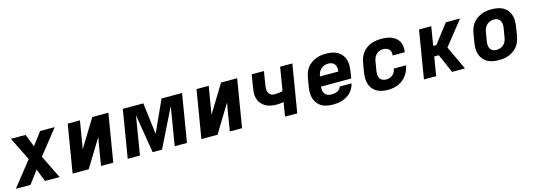

<svg xmlns="http://www.w3.org/2000/svg" viewBox="2 -1268 5597 2016"><g transform="rotate(-15 2800.0 -260.0)"><path d="M165 0H6L217 -266L92 -520H251L305 -382L409 -520H568L357 -254L482 0H323L269 -138Z M623 0 709 -520H842L807 -312Q804 -289 800 -265.5Q796 -242 791 -218L976 -520H1151L1065 0H932L966 -208Q970 -231 974 -254.5Q978 -278 983 -302L798 0Z M1222 0 1308 -520H1531L1573 -177L1729 -520H1952L1866 0H1733L1802 -419L1595 0H1493L1424 -419L1355 0Z M2023 0 2109 -520H2242L2207 -312Q2204 -289 2200 -265.5Q2196 -242 2191 -218L2376 -520H2551L2465 0H2332L2366 -208Q2370 -231 2374 -254.5Q2378 -278 2383 -302L2198 0Z M2932 0 2957 -152Q2938 -149 2919.5 -147Q2901 -145 2883 -145Q2849 -145 2817.5 -151Q2786 -157 2759 -172.5Q2732 -188 2713 -212.5Q2694 -237 2686 -267.5Q2678 -298 2680.5 -331.5Q2683 -365 2689 -398L2709 -520H2842L2819 -380Q2815 -359 2814 -337.5Q2813 -316 2820.5 -297.5Q2828 -279 2844.5 -267Q2861 -255 2882 -255Q2905 -255 2928.5 -257.5Q2952 -260 2976 -265L3018 -520H3151L3065 0Z M3453 8Q3421 8 3390 2.5Q3359 -3 3332.5 -18Q3306 -33 3287 -56.5Q3268 -80 3258.5 -109Q3249 -138 3248.5 -170Q3248 -202 3253 -234L3270 -334Q3274 -361 3284.5 -388.5Q3295 -416 3312.5 -439.5Q3330 -463 3354.5 -480.5Q3379 -498 3406 -509Q3433 -520 3461 -524Q3489 -528 3516 -528Q3549 -528 3580.5 -522.5Q3612 -517 3639 -502.5Q3666 -488 3685.5 -464.5Q3705 -441 3714.5 -412Q3724 -383 3724.5 -350.5Q3725 -318 3720 -286L3707 -207H3378Q3376 -186 3379 -165.5Q3382 -145 3393 -129.5Q3404 -114 3423 -106.5Q3442 -99 3462 -99Q3478 -99 3494 -101Q3510 -103 3525 -109.5Q3540 -116 3552.5 -129Q3565 -142 3569 -157H3697Q3692 -132 3679 -107.5Q3666 -83 3647.5 -63Q3629 -43 3605 -29Q3581 -15 3555.5 -6.5Q3530 2 3504.5 5Q3479 8 3453 8ZM3396 -313H3596Q3598 -334 3596 -354Q3594 -374 3583.5 -389.5Q3573 -405 3554.5 -413Q3536 -421 3516 -421Q3495 -421 3473.5 -414.5Q3452 -408 3435 -393Q3418 -378 3409 -357.5Q3400 -337 3396 -317Z M4050 8Q4018 8 3987 2Q3956 -4 3930 -18.5Q3904 -33 3885.5 -56.5Q3867 -80 3858 -109Q3849 -138 3848.5 -170Q3848 -202 3853 -234L3870 -334Q3875 -362 3885 -389Q3895 -416 3913 -439.5Q3931 -463 3955 -481Q3979 -499 4006.5 -509.5Q4034 -520 4062 -524Q4090 -528 4117 -528Q4146 -528 4174 -524.5Q4202 -521 4227 -511Q4252 -501 4273 -484.5Q4294 -468 4307 -445Q4320 -422 4323.5 -394Q4327 -366 4323 -338L4321 -328H4189L4190 -332Q4193 -350 4188.5 -367.5Q4184 -385 4172 -396.5Q4160 -408 4143 -413Q4126 -418 4108 -418Q4089 -418 4069.5 -411Q4050 -404 4035 -389Q4020 -374 4011.5 -354.5Q4003 -335 4000 -316L3983 -216Q3980 -195 3981 -174Q3982 -153 3991.5 -136Q4001 -119 4020 -110.5Q4039 -102 4060 -102Q4078 -102 4096.5 -107.5Q4115 -113 4130 -125.5Q4145 -138 4154 -155.5Q4163 -173 4166 -191V-192H4298V-190Q4294 -163 4282.5 -136Q4271 -109 4253.5 -85Q4236 -61 4212.5 -42.5Q4189 -24 4162 -12.5Q4135 -1 4106.5 3.5Q4078 8 4050 8Z M4442 0 4528 -520H4661L4627 -315H4662L4819 -520H4974L4767 -260L4888 0H4748L4659 -205H4609L4575 0Z M5257 8Q5224 8 5192.5 2.5Q5161 -3 5134.5 -17.5Q5108 -32 5088.5 -55.5Q5069 -79 5059 -108Q5049 -137 5048.5 -169.5Q5048 -202 5053 -234L5070 -334Q5074 -361 5084.5 -388.5Q5095 -416 5112.5 -439.5Q5130 -463 5154.5 -480.5Q5179 -498 5206 -509Q5233 -520 5261 -524Q5289 -528 5316 -528Q5349 -528 5380.5 -522.5Q5412 -517 5439 -502.5Q5466 -488 5485.5 -464.5Q5505 -441 5514.5 -412Q5524 -383 5524.5 -350.5Q5525 -318 5520 -286L5504 -186Q5499 -159 5489 -131.5Q5479 -104 5461 -80.5Q5443 -57 5418.5 -39.5Q5394 -22 5367.5 -11Q5341 0 5312.5 4Q5284 8 5257 8ZM5257 -102Q5278 -102 5298.5 -108.5Q5319 -115 5335.5 -129.5Q5352 -144 5361 -164Q5370 -184 5373 -204L5390 -304Q5394 -325 5392.5 -345.5Q5391 -366 5382 -383Q5373 -400 5355 -409Q5337 -418 5317 -418Q5296 -418 5275.5 -411.5Q5255 -405 5238.5 -390.5Q5222 -376 5212.5 -356Q5203 -336 5200 -316L5183 -216Q5180 -195 5181 -174.5Q5182 -154 5191.5 -137Q5201 -120 5219 -111Q5237 -102 5257 -102Z"/></g></svg>

Font: Iosevka Aile Extrabold Oblique
Style: Regular
Weight: 800
Italic angle: -9°
Designer: Belleve Invis
Foundry: Belleve Invis
Version: Version 31.1.0; ttfautohint (v1.8.4)